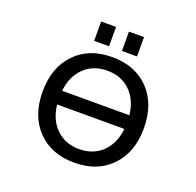

<svg xmlns="http://www.w3.org/2000/svg" viewBox="-158 -1107 1316 1286"><g transform="rotate(20 500.0 -464.0)"><path d="M260.7 -414.1H740.2Q728.5 -520.5 664.1 -582.5Q599.6 -644.5 500.5 -644.5Q401.4 -644.5 336.9 -582.5Q272.5 -520.5 260.7 -414.1ZM260.7 -316.4Q272.5 -210 336.9 -147.9Q401.4 -85.9 500.5 -85.9Q599.6 -85.9 664.1 -147.9Q728.5 -210 740.2 -316.4ZM238.3 -639.6Q335.9 -741.2 500.5 -741.2Q665 -741.2 763.2 -639.2Q861.3 -537.1 861.3 -365.2Q861.3 -193.4 763.2 -91.3Q665 10.7 500.5 10.7Q335.9 10.7 237.8 -91.3Q139.6 -193.4 139.6 -365.2Q139.6 -537.1 238.3 -639.6ZM347.7 -801.8V-939.5H454.1V-801.8ZM545.9 -801.8V-939.5H653.3V-801.8Z"/></g></svg>

Font: GenEi Gothic M SemiBold
Style: Regular
Weight: 500
Designer: o_tamon (Modified); [Source Han Sans]
Ryoko NISHIZUKA  (kana & ideographs); Paul D. Hunt (Latin, Greek & Cyrillic); Wenl
Version: Version 1.1a;Original Version 1.004